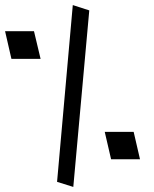

<svg xmlns="http://www.w3.org/2000/svg" viewBox="-27 -711 607 757"><path d="M198 6 260 -691 325 -670 262 26ZM-7 -588H107L133 -479H18ZM386 -191H500L525 -83H411Z"/></svg>

Font: Cairo SemiBold
Style: Italic
Weight: 600
Italic angle: -13°
Designer: Mohamed Gaber, Accademia di Belle Arti di Urbino and others
Foundry: Kief Type Foundry, Accademia di Belle Arti di Urbino and others
Version: Version 3.011